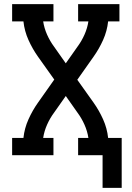

<svg xmlns="http://www.w3.org/2000/svg" viewBox="-20 -755 640 934"><path d="M479 159V0H360V-84H410Q405 -117 391 -148.5Q377 -180 357 -207L300 -288L243 -207Q223 -180 209 -148.5Q195 -117 190 -84H240V0H39V-84H94Q99 -131 118.5 -174.5Q138 -218 165 -256L244 -368L165 -479Q138 -517 118.5 -560.5Q99 -604 94 -651H39V-735H240V-651H190Q195 -618 209 -586.5Q223 -555 243 -528L300 -447L357 -528Q377 -555 391 -586.5Q405 -618 410 -651H360V-735H561V-651H506Q501 -604 481.5 -560.5Q462 -517 435 -479L356 -367L435 -256Q462 -218 481.5 -174.5Q501 -131 506 -84H572V159Z"/></svg>

Font: Iosevka Curly Slab MdEx
Style: Regular
Weight: 500
Width: 7
Monospace: yes
Designer: Belleve Invis
Foundry: Belleve Invis
Version: Version 11.1.0; ttfautohint (v1.8.3)